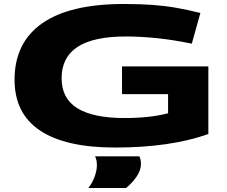

<svg xmlns="http://www.w3.org/2000/svg" viewBox="-20 -730 1138 963"><path d="M53 -330Q53 -516 191.5 -613Q330 -710 601 -710Q681 -710 743.5 -705.5Q806 -701 863.5 -691Q921 -681 985 -665L942 -511Q850 -530 767.5 -538.5Q685 -547 612 -547Q448 -547 368.5 -494.5Q289 -442 289 -338Q289 -235 369 -186.5Q449 -138 603 -138Q734 -138 823 -162V-258H592V-397H1025V-58Q931 -24 813 -7Q695 10 558 10Q308 10 180.5 -75.5Q53 -161 53 -330ZM423 213Q443 188 454.5 156.5Q466 125 466 99Q466 84 463.5 73.5Q461 63 457 54H679Q687 71 687 90Q687 126 663 159Q639 192 612 213Z"/></svg>

Font: Georama ExtraExtended
Style: Bold
Weight: 700
Width: 8
Designer: Jean-Baptiste Levee
Foundry: Production Type
Version: Version 1.000